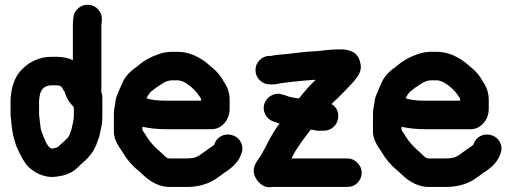

<svg xmlns="http://www.w3.org/2000/svg" viewBox="-20 -744 2135 801"><path d="M216 -507H196C148 -507 107 -490 72 -455C50 -433 36 -404 29 -369C26 -352 24 -337 24 -326V-270C24 -262 25 -254 26 -246C27 -238 27 -232 28 -225C31 -193 38 -163 48 -135C66 -93 83 -63 99 -47C138 -13 179 0 222 -8C232 -10 239 -11 243 -12C268 -18 289 -30 305 -46C311 -52 317 -58 324 -64C356 -91 376 -120 386 -152C388 -159 391 -165 393 -171C395 -177 396 -182 397 -188C398 -194 400 -203 403 -216C406 -229 407 -243 407 -259V-338C407 -347 405 -355 402 -363C403 -369 403 -375 403 -381V-632C403 -637 403 -643 404 -649L405 -660C406 -676 402 -690 391 -703C380 -716 366 -723 350 -724C334 -725 320 -721 307 -710C294 -699 287 -686 286 -670L285 -659C284 -650 284 -641 284 -632V-493C265 -502 243 -507 216 -507ZM151 -202C150 -209 148 -219 147 -231C146 -243 145 -252 144 -257C143 -262 143 -267 143 -270V-326L145 -341C149 -372 166 -388 196 -388H216C222 -388 228 -387 233 -385C236 -382 238 -379 239 -378L246 -366C248 -363 249 -362 250 -362C255 -339 268 -317 288 -297V-259C288 -254 287 -244 284 -230C281 -216 279 -207 278 -204C277 -201 275 -197 274 -192C273 -187 270 -182 267 -176C264 -170 257 -163 248 -155C239 -147 233 -142 229 -138C225 -134 223 -131 221 -130C219 -129 214 -128 207 -126C200 -124 195 -124 191 -126C179 -132 166 -158 151 -202Z M591 -334C599 -350 607 -361 617 -367C621 -370 625 -373 629 -377C632 -379 641 -384 655 -394C669 -404 684 -409 700 -409H719C735 -409 751 -402 769 -388C787 -374 800 -361 808 -348C811 -344 814 -340 816 -337C818 -334 819 -330 819 -326V-324H671C638 -324 611 -327 591 -334ZM671 -205H863C877 -205 889 -209 900 -216C926 -234 939 -261 938 -295V-326C938 -355 930 -380 915 -401C903 -425 884 -448 857 -469C814 -508 768 -528 719 -528H700C677 -528 657 -524 639 -517C609 -507 582 -492 558 -472C554 -468 549 -464 544 -461C524 -447 508 -430 496 -410C493 -404 487 -391 478 -370C469 -349 463 -334 462 -324C461 -314 460 -305 458 -297C456 -289 455 -279 455 -267V-194C455 -175 462 -155 476 -132C480 -127 486 -118 494 -105C502 -92 510 -80 518 -71C526 -62 533 -55 538 -49C553 -36 564 -26 571 -20C608 17 647 36 688 36H759C811 36 855 22 891 -5C911 -20 923 -29 929 -32C959 -53 978 -76 986 -101C993 -116 993 -131 987 -146C981 -161 970 -172 955 -178C940 -184 923 -185 907 -178C891 -171 880 -159 874 -141C874 -139 870 -137 863 -132C856 -127 845 -120 832 -110C819 -100 808 -93 799 -89C790 -85 775 -83 753 -83H688C681 -83 674 -86 667 -93C660 -100 654 -106 648 -111C622 -133 603 -155 590 -177C585 -186 579 -194 574 -201V-215C607 -208 640 -205 671 -205Z M1084 -314C1078 -299 1079 -283 1086 -268C1093 -253 1105 -243 1120 -237L1131 -234C1136 -231 1141 -230 1146 -229C1125 -200 1108 -171 1094 -143C1080 -115 1067 -92 1054 -74C1034 -46 1033 -20 1052 7C1068 28 1086 38 1105 37C1108 36 1113 36 1118 36H1429C1445 36 1459 31 1471 19C1483 7 1489 -7 1489 -23C1489 -39 1483 -53 1471 -65C1459 -77 1445 -83 1429 -83H1196C1197 -84 1198 -87 1200 -91C1202 -95 1206 -101 1210 -110C1225 -133 1237 -151 1246 -163C1255 -175 1265 -188 1276 -203C1282 -203 1289 -202 1297 -200C1305 -198 1314 -198 1326 -199H1335C1352 -200 1365 -207 1376 -219C1387 -231 1392 -247 1391 -265C1390 -283 1381 -299 1363 -310C1368 -315 1376 -323 1386 -332C1396 -341 1406 -352 1418 -364C1430 -376 1441 -388 1451 -399C1461 -410 1471 -422 1479 -438C1487 -454 1487 -471 1481 -490C1475 -509 1464 -522 1450 -528C1436 -534 1422 -538 1407 -538H1390C1377 -538 1362 -537 1343 -535C1324 -533 1302 -530 1278 -529C1254 -528 1230 -525 1206 -522C1182 -519 1162 -517 1147 -516C1132 -515 1120 -513 1113 -511H1106C1089 -511 1075 -505 1063 -493C1051 -481 1046 -468 1046 -452C1046 -436 1051 -422 1063 -410C1075 -398 1089 -392 1106 -392H1113C1122 -392 1130 -392 1138 -394C1146 -396 1156 -398 1168 -399C1180 -400 1195 -402 1212 -404C1229 -406 1243 -407 1252 -408C1261 -409 1270 -409 1278 -410C1286 -411 1292 -411 1297 -411C1277 -393 1254 -367 1227 -333C1226 -334 1219 -334 1207 -336C1195 -338 1183 -341 1171 -346L1160 -349C1145 -355 1130 -354 1115 -347C1100 -340 1090 -329 1084 -314Z M1672 -334C1680 -350 1688 -361 1698 -367C1702 -370 1706 -373 1710 -377C1713 -379 1722 -384 1736 -394C1750 -404 1765 -409 1781 -409H1800C1816 -409 1832 -402 1850 -388C1868 -374 1881 -361 1889 -348C1892 -344 1895 -340 1897 -337C1899 -334 1900 -330 1900 -326V-324H1752C1719 -324 1692 -327 1672 -334ZM1752 -205H1944C1958 -205 1970 -209 1981 -216C2007 -234 2020 -261 2019 -295V-326C2019 -355 2011 -380 1996 -401C1984 -425 1965 -448 1938 -469C1895 -508 1849 -528 1800 -528H1781C1758 -528 1738 -524 1720 -517C1690 -507 1663 -492 1639 -472C1635 -468 1630 -464 1625 -461C1605 -447 1589 -430 1577 -410C1574 -404 1568 -391 1559 -370C1550 -349 1544 -334 1543 -324C1542 -314 1541 -305 1539 -297C1537 -289 1536 -279 1536 -267V-194C1536 -175 1543 -155 1557 -132C1561 -127 1567 -118 1575 -105C1583 -92 1591 -80 1599 -71C1607 -62 1614 -55 1619 -49C1634 -36 1645 -26 1652 -20C1689 17 1728 36 1769 36H1840C1892 36 1936 22 1972 -5C1992 -20 2004 -29 2010 -32C2040 -53 2059 -76 2067 -101C2074 -116 2074 -131 2068 -146C2062 -161 2051 -172 2036 -178C2021 -184 2004 -185 1988 -178C1972 -171 1961 -159 1955 -141C1955 -139 1951 -137 1944 -132C1937 -127 1926 -120 1913 -110C1900 -100 1889 -93 1880 -89C1871 -85 1856 -83 1834 -83H1769C1762 -83 1755 -86 1748 -93C1741 -100 1735 -106 1729 -111C1703 -133 1684 -155 1671 -177C1666 -186 1660 -194 1655 -201V-215C1688 -208 1721 -205 1752 -205Z"/></svg>

Font: AppleStorm
Style: Xbd
Weight: 800
Foundry: Cannot Into Space Fonts
Version: Version 1.01